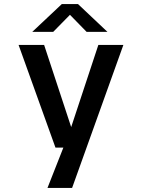

<svg xmlns="http://www.w3.org/2000/svg" viewBox="-20 -720 690 940"><path d="M212.5 200 301.5 -26 339.5 2.5H251.5L71 -500H196L339 -66H318L461.5 -500H584L333 200ZM138 -564 282.5 -700H362L506 -564H404L322.5 -647.5L240.5 -564Z"/></svg>

Font: Trispace Thin Medium
Style: Regular
Weight: 500
Version: Version 1.210